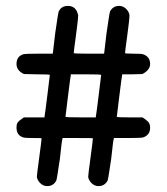

<svg xmlns="http://www.w3.org/2000/svg" viewBox="-20 -631 565 651"><path d="M36 -198Q36 -204 37 -209Q38 -214 41.5 -217.5Q45 -221 46.5 -222.5Q48 -224 54 -228Q60 -232 61 -233H131V-236Q132 -239 140.5 -307.5Q149 -376 149 -377Q149 -379 105 -379L61 -380Q36 -392 36 -414Q36 -440 59 -447Q65 -449 112 -449H159Q163 -480 167 -517Q177 -587 179 -592Q188 -611 210 -611Q232 -611 241 -592L245 -580Q245 -565 237.5 -510.5Q230 -456 230 -451Q230 -449 282 -449H333Q337 -480 341 -517Q351 -587 353 -592Q363 -611 384 -611Q397 -611 407 -601.5Q417 -592 419 -580Q419 -565 411.5 -510.5Q404 -456 404 -451Q404 -449 431 -449Q459 -449 465 -447Q489 -439 489 -414Q489 -394 463 -380L428 -379H394V-376Q393 -373 384.5 -304.5Q376 -236 376 -235Q376 -233 419 -233H463Q464 -232 467.5 -230Q471 -228 472 -227Q473 -226 476 -223.5Q479 -221 480.5 -220Q482 -219 484 -216Q486 -213 487 -210.5Q488 -208 488.5 -205Q489 -202 489 -198Q489 -173 465 -165Q459 -163 412 -163H366V-161Q364 -159 357 -92Q347 -24 345 -19Q335 0 314 0Q301 0 291 -9.5Q281 -19 279 -31Q279 -38 287 -97Q295 -156 295 -162Q295 -163 244 -163H192V-161Q190 -159 183 -92Q173 -24 171 -19Q161 0 140 0Q127 0 117 -9.5Q107 -19 105 -31Q105 -38 113 -97Q121 -156 121 -162Q121 -163 93 -163Q65 -163 59 -165Q36 -172 36 -198ZM323 -377Q323 -379 272 -379H220V-376Q219 -373 210.5 -304.5Q202 -236 202 -235Q202 -233 253 -233H305V-236Q306 -239 314.5 -307.5Q323 -376 323 -377Z"/></svg>

Font: MathJax_Typewriter
Style: Regular
Weight: 400
Version: Version 1.1